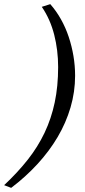

<svg xmlns="http://www.w3.org/2000/svg" viewBox="-80 -791 410 928"><path d="M163 -771Q192 -738 214.5 -698Q237 -658 252 -613Q267 -568 275 -520.5Q283 -473 283 -425Q283 -347 261 -272Q239 -197 198.5 -128.5Q158 -60 101 2Q44 64 -26 117L-60 104Q5 43 54 -19Q103 -81 135.5 -149.5Q168 -218 184.5 -296Q201 -374 201 -467Q201 -548 182 -623Q163 -698 122 -758Z"/></svg>

Font: Quattrocento Sans
Style: Italic
Weight: 400
Designer: Pablo Impallari
Foundry: Pablo Impallari, Igino Marini, Brenda Gallo
Version: Version 2.000